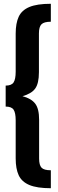

<svg xmlns="http://www.w3.org/2000/svg" viewBox="-20 -858 307 1016"><path d="M249 -743Q213 -743 199.5 -729.5Q186 -716 186 -681V-476Q186 -416 166 -389Q146 -362 99 -349Q145 -337 166 -310Q187 -283 187 -224V-19Q187 16 200 29.5Q213 43 249 43V138Q176 138 135.5 121Q95 104 79 69.5Q63 35 63 -20V-221Q63 -261 52 -277.5Q41 -294 10 -294V-405Q41 -405 52 -422Q63 -439 63 -479V-680Q63 -735 79 -769.5Q95 -804 135.5 -821Q176 -838 249 -838Z"/></svg>

Font: Fira Sans Extra Condensed SemiBold
Style: Regular
Weight: 600
Width: 1
Designer: Carrois Corporate & Edenspiekermann AG
Foundry: Carrois Corporate GbR & Edenspiekermann AG
Version: Version 4.203